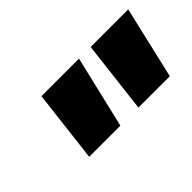

<svg xmlns="http://www.w3.org/2000/svg" viewBox="-36 -973 571 571"><g transform="rotate(-45 249.5 -688.0)"><path d="M107 -574H238L292 -802H134ZM314 -574H446L499 -802H341Z"/></g></svg>

Font: SVN-Poppins ExtraBold
Style: Italic
Weight: 800
Italic angle: -10°
Designer: Ninad Kale (Devanagari), Jonny Pinhorn (Latin)
Foundry: Indian Type Foundry
Version: Version 3.002 2017